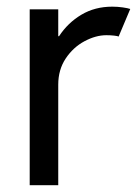

<svg xmlns="http://www.w3.org/2000/svg" viewBox="-20 -545 406 565"><path d="M67.4 -517.6H151.4V-438.5H153.8Q179.7 -478 219.5 -501.7Q259.3 -525.4 310.5 -525.4Q326.2 -525.4 341.3 -523.2Q356.4 -521 363.3 -518.6L329.1 -437.5Q326.2 -439 315.7 -440.2Q305.2 -441.4 293 -441.4Q261.7 -441.4 228.5 -423.6Q195.3 -405.8 173.3 -372.8Q151.4 -339.8 151.4 -295.9V0H67.4Z"/></svg>

Font: Reddit Sans Fudge
Style: Regular
Weight: 400
Designer: Stephen Hutchings
Foundry: Reddit
Version: Version 1.011